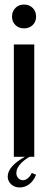

<svg xmlns="http://www.w3.org/2000/svg" viewBox="-20 -691 207 846"><path d="M33 -618Q33 -641 48 -656Q63 -671 86 -671Q109 -671 124 -656Q139 -641 139 -618Q139 -595 124 -580.5Q109 -566 86 -566Q63 -566 48 -580.5Q33 -595 33 -618ZM131 -495V0H41V-495ZM139 79Q128 106 109 120.5Q90 135 67 135Q44 135 29 121Q14 107 14 87Q14 41 93 -2H113Q85 14 68.5 33Q52 52 52 71Q52 85 60.5 94Q69 103 81 103Q92 103 103 94Q114 85 120 71Z"/></svg>

Font: Moniqa ExtBd Cond Paragraph
Style: Regular
Weight: 800
Width: 3
Designer: Rajesh Rajput
Foundry: Rajesh Rajput
Version: Version 1.000